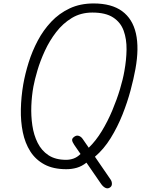

<svg xmlns="http://www.w3.org/2000/svg" viewBox="-20 -948 797 1086"><path d="M355 9Q281 9 231 -18Q181 -45 151.2 -92Q121.5 -139 109 -200.2Q96.5 -261.5 98 -330.8Q99.5 -400 111.5 -470.5Q122 -530.5 142 -594.5Q162 -658.5 193.5 -718Q225 -777.5 269.8 -825Q314.5 -872.5 374 -900.5Q433.5 -928.5 509.5 -928.5Q611 -928.5 670.5 -885Q730 -841.5 748.8 -758.8Q767.5 -676 746 -557.5Q736.5 -504.5 718.5 -437Q700.5 -369.5 672.5 -299.2Q644.5 -229 606 -166.8Q567.5 -104.5 517 -61.5L605.5 67.5Q613.5 79 613 93Q612.5 107 599.5 114Q588 120.5 575.5 114.2Q563 108 552 92.5L469 -28Q443 -7.5 414.8 0.8Q386.5 9 355 9ZM169 -458.5Q159.5 -406.5 157.2 -349.5Q155 -292.5 163 -238.2Q171 -184 193 -140Q215 -96 254.2 -70Q293.5 -44 354 -44Q375.5 -44 396 -51.2Q416.5 -58.5 435.5 -77L400 -128.5Q389 -145 388 -154.8Q387 -164.5 397.5 -172.5Q410.5 -184 424.8 -179.8Q439 -175.5 448.5 -161L482 -112.5Q522 -151 555.8 -206.5Q589.5 -262 615.2 -323.5Q641 -385 658.5 -443.2Q676 -501.5 683.5 -546Q695 -609 695.8 -668Q696.5 -727 679.5 -774.2Q662.5 -821.5 620 -849.2Q577.5 -877 502.5 -877Q437 -877 386.2 -846.2Q335.5 -815.5 297.8 -766.5Q260 -717.5 233.8 -660.5Q207.5 -603.5 191.8 -550Q176 -496.5 169 -458.5Z"/></svg>

Font: Edu VIC WA NT Hand Pre
Style: Regular
Weight: 400
Designer: Tina and Corey Anderson, Eben Sorkin, Mirko Velimirovic
Foundry: Google for Education
Version: Version 1.000